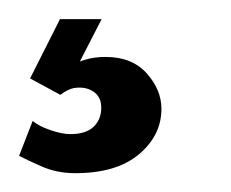

<svg xmlns="http://www.w3.org/2000/svg" viewBox="-20 -20 242 201"><path d="M58.7 161.3Q39.6 161.3 23.5 154.2Q7.3 147.1 0 143.1L14.2 106.6Q20.5 112 32.7 116.2Q44.9 120.4 53.6 120.4Q69.8 120.4 77.9 112.8Q86 105.1 86 92.8Q86 82.6 79.5 77.2Q72.9 71.7 63 71.7Q56.7 71.7 51.8 74Q46.8 76.4 43.2 79.3L11.5 62.1L42.8 0H86.4L59.7 52L53.4 49Q59.7 45.4 69.2 42.5Q78.7 39.6 90.5 39.6Q118.3 39.6 133.7 56.9Q149 74.1 149 93.9Q149 121.7 125.5 141.5Q102 161.3 58.7 161.3Z"/></svg>

Font: Alumni Sans Thin
Style: Regular
Weight: 100
Designer: Robert E. Leuschke
Foundry: Robert E. Leuschke
Version: Version 1.018